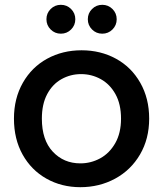

<svg xmlns="http://www.w3.org/2000/svg" viewBox="-20 -769 678 798"><path d="M38 -276Q38 -360 75 -425Q112 -490 176 -525Q240 -560 319 -560Q398 -560 462 -525Q526 -490 563 -425Q600 -360 600 -276Q600 -192 562 -127Q524 -62 458.5 -26.5Q393 9 314 9Q236 9 173 -26.5Q110 -62 74 -126.5Q38 -191 38 -276ZM483 -276Q483 -336 460 -377.5Q437 -419 399 -440Q361 -461 317 -461Q273 -461 235.5 -440Q198 -419 176 -377.5Q154 -336 154 -276Q154 -187 199.5 -138.5Q245 -90 314 -90Q358 -90 396.5 -111Q435 -132 459 -174Q483 -216 483 -276ZM173 -689Q173 -714 190.5 -731.5Q208 -749 233 -749Q258 -749 275.5 -731.5Q293 -714 293 -689Q293 -664 275.5 -646.5Q258 -629 233 -629Q208 -629 190.5 -646.5Q173 -664 173 -689ZM345 -689Q345 -714 362.5 -731.5Q380 -749 405 -749Q430 -749 447.5 -731.5Q465 -714 465 -689Q465 -664 447.5 -646.5Q430 -629 405 -629Q380 -629 362.5 -646.5Q345 -664 345 -689Z"/></svg>

Font: IBM-Poppins
Style: Poppins-Medium
Weight: 500
Designer: Mike Abbink, Paul van der Laan, Pieter van Rosmalen, Ben Mitchell, Mark Frömberg
Foundry: Bold Monday
Version: Version 1.1